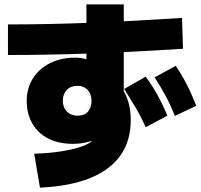

<svg xmlns="http://www.w3.org/2000/svg" viewBox="-20 -836 926 886"><path d="M652.2 -248.9Q630 -298.9 605.6 -340Q581.1 -381.1 553.3 -425.6L652.2 -482.2Q682.2 -442.2 706.1 -398.9Q730 -355.6 752.2 -302.2ZM786.7 -301.1Q767.8 -350 744.4 -393.3Q721.1 -436.7 693.3 -478.9L791.1 -532.2Q820 -488.9 842.2 -445.6Q864.4 -402.2 885.6 -347.8ZM137.8 -126.7Q214.4 -128.9 276.7 -140Q338.9 -151.1 375 -167.2Q411.1 -183.3 411.1 -201.1V-222.2L450 -205.6Q437.8 -198.9 422.2 -192.8Q406.7 -186.7 388.9 -181.7Q371.1 -176.7 352.2 -174.4Q333.3 -172.2 315.6 -172.2Q252.2 -172.2 203.9 -196.1Q155.6 -220 129.4 -265.6Q103.3 -311.1 103.3 -371.1Q103.3 -428.9 131.7 -473.9Q160 -518.9 210.6 -544.4Q261.1 -570 326.7 -570Q350 -570 372.2 -564.4Q394.4 -558.9 435.6 -543.3L378.9 -513.3V-815.6H551.1V-372.2L538.9 -433.3Q561.1 -403.3 572.2 -366.1Q583.3 -328.9 583.3 -282.2Q583.3 -185.6 535.6 -118.3Q487.8 -51.1 395 -13.9Q302.2 23.3 164.4 30ZM402.2 -371.1Q402.2 -402.2 384.4 -421.1Q366.7 -440 337.8 -440Q306.7 -440 288.3 -421.1Q270 -402.2 270 -371.1Q270 -340 288.9 -321.1Q307.8 -302.2 338.9 -302.2Q354.4 -302.2 366.7 -307.2Q378.9 -312.2 386.7 -321.7Q394.4 -331.1 398.3 -343.9Q402.2 -356.7 402.2 -371.1ZM16.7 -723.3Q201.1 -723.3 401.1 -731.1Q601.1 -738.9 820 -753.3L824.4 -611.1Q604.4 -596.7 402.8 -589.4Q201.1 -582.2 16.7 -582.2Z"/></svg>

Font: Paperlogy 9 Black
Style: Regular
Weight: 900
Designer: redesigned by Lee Juim, glyphs from Gmarket Sans & Montserrat
Foundry: PT&
Version: Version 1.001